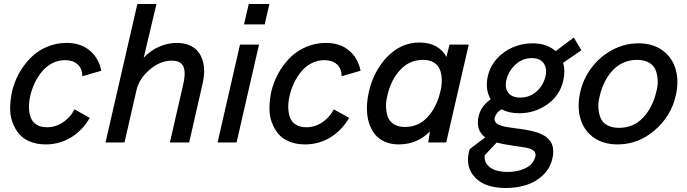

<svg xmlns="http://www.w3.org/2000/svg" viewBox="-20 -710 3426 957"><path d="M208.5 9.8Q164.1 9.8 129.4 -4.4Q94.7 -18.6 74.2 -43.5Q53.7 -68.4 41.7 -101.6Q29.8 -134.8 30.5 -173.1Q31.2 -211.4 39.6 -252.4Q50.8 -300.3 74.2 -343.3Q97.7 -386.2 131.6 -420.9Q165.5 -455.6 212.4 -475.8Q259.3 -496.1 312.5 -496.1Q381.8 -496.1 427 -458.5Q472.2 -420.9 484.9 -357.4L390.6 -330.1Q389.6 -369.1 366.5 -389.6Q343.3 -410.2 304.7 -410.2Q270.5 -410.2 240.5 -394.8Q210.4 -379.4 189.5 -353.8Q168.5 -328.1 153.8 -297.9Q139.2 -267.6 131.3 -233.9Q124 -203.1 124.3 -176Q124.5 -148.9 132.6 -125.7Q140.6 -102.5 161.6 -89.1Q182.6 -75.7 214.8 -75.7Q257.3 -75.7 294.4 -100.6Q331.5 -125.5 351.1 -165L427.7 -122.6Q390.1 -58.6 333 -24.4Q275.9 9.8 208.5 9.8Z M505.9 0 664.6 -689.9H759.8L696.3 -422.4Q730.5 -459 773.9 -477.5Q817.4 -496.1 859.4 -496.1Q895.5 -496.1 922.9 -484.9Q950.2 -473.6 966.1 -454.3Q981.9 -435.1 990 -408.7Q998 -382.3 997.6 -353.3Q997.1 -324.2 989.7 -292.5L922.9 0H826.7L893.1 -288.6Q898.9 -314.5 900.1 -334.2Q901.4 -354 896.5 -371.6Q891.6 -389.2 876.5 -398.4Q861.3 -407.7 835.9 -407.7Q778.8 -407.7 726.6 -363.3Q674.3 -318.8 660.6 -262.2L600.6 0Z M1196.3 -588.4 1219.7 -689.9H1322.8L1299.3 -588.4ZM1064.5 0 1176.3 -487.8H1271L1159.2 0Z M1501 9.8Q1456.5 9.8 1421.9 -4.4Q1387.2 -18.6 1366.7 -43.5Q1346.2 -68.4 1334.2 -101.6Q1322.3 -134.8 1323 -173.1Q1323.7 -211.4 1332 -252.4Q1343.3 -300.3 1366.7 -343.3Q1390.1 -386.2 1424.1 -420.9Q1458 -455.6 1504.9 -475.8Q1551.8 -496.1 1605 -496.1Q1674.3 -496.1 1719.5 -458.5Q1764.6 -420.9 1777.3 -357.4L1683.1 -330.1Q1682.1 -369.1 1658.9 -389.6Q1635.7 -410.2 1597.2 -410.2Q1563 -410.2 1533 -394.8Q1502.9 -379.4 1481.9 -353.8Q1460.9 -328.1 1446.3 -297.9Q1431.6 -267.6 1423.8 -233.9Q1416.5 -203.1 1416.7 -176Q1417 -148.9 1425 -125.7Q1433.1 -102.5 1454.1 -89.1Q1475.1 -75.7 1507.3 -75.7Q1549.8 -75.7 1586.9 -100.6Q1624 -125.5 1643.6 -165L1720.2 -122.6Q1682.6 -58.6 1625.5 -24.4Q1568.4 9.8 1501 9.8Z M2220.7 -487.8H2316.4L2204.1 0H2114.3L2123 -55.2Q2059.6 9.8 1967.3 9.8Q1928.2 9.8 1897.5 -3.9Q1866.7 -17.6 1847.7 -42Q1828.6 -66.4 1818.6 -99.4Q1808.6 -132.3 1808.8 -171.4Q1809.1 -210.4 1818.8 -253.4Q1842.8 -357.4 1911.1 -427.7Q1979.5 -498 2070.8 -498Q2118.7 -498 2153.1 -479.2Q2187.5 -460.4 2205.1 -426.3ZM2174.8 -253.4Q2183.1 -285.6 2181.9 -314.5Q2180.7 -343.3 2171.9 -364.7Q2163.1 -386.2 2141.6 -398.9Q2120.1 -411.6 2087.9 -411.6Q2021 -411.6 1974.6 -361.3Q1928.2 -311 1911.1 -234.9Q1902.8 -202.1 1904.3 -173.6Q1905.8 -145 1914.8 -123.5Q1923.8 -102.1 1945.3 -89.6Q1966.8 -77.1 1998.5 -77.1Q2065.9 -77.1 2111.3 -126.5Q2156.7 -175.8 2174.8 -253.4Z M2877.9 -459.5 2786.6 -397Q2798.8 -356 2787.6 -308.6Q2771 -234.4 2708.3 -189.9Q2645.5 -145.5 2567.4 -145.5Q2517.6 -145.5 2480 -165Q2452.6 -149.4 2445.8 -123Q2443.4 -112.3 2448 -104Q2452.6 -95.7 2461.7 -90.6Q2470.7 -85.4 2485.6 -81.5Q2500.5 -77.6 2515.6 -75.4Q2530.8 -73.2 2550.8 -70.3Q2561 -68.8 2565.9 -68.4Q2584 -65.9 2597.9 -63.7Q2611.8 -61.5 2628.7 -57.6Q2645.5 -53.7 2658 -49.6Q2670.4 -45.4 2683.6 -38.8Q2696.8 -32.2 2705.8 -24.7Q2714.8 -17.1 2722.7 -6.3Q2730.5 4.4 2733.9 16.8Q2737.3 29.3 2737.5 45.2Q2737.8 61 2733.4 79.6Q2722.2 128.9 2686.8 162.8Q2651.4 196.8 2604 211.9Q2556.6 227.1 2501 227.1Q2398.9 227.1 2349.1 176Q2299.3 125 2317.4 46.9Q2317.4 46.4 2318.8 41.5Q2320.3 36.6 2321.3 33.2L2398.4 -25.4Q2350.1 -60.5 2365.7 -130.9Q2377.4 -181.2 2425.8 -215.3Q2396.5 -264.2 2411.6 -331.1Q2422.9 -379.4 2456.5 -417Q2490.2 -454.6 2536.6 -474.4Q2583 -494.1 2633.8 -494.1Q2706.1 -494.1 2749.5 -455.1L2839.8 -522.9ZM2698.7 -329.6Q2708 -368.2 2689.9 -394.3Q2671.9 -420.4 2630.9 -420.4Q2585 -420.4 2550 -388.7Q2515.1 -356.9 2503.9 -311Q2495.1 -271.5 2513.4 -247.6Q2531.7 -223.6 2573.2 -223.6Q2619.1 -223.6 2653.6 -253.4Q2688 -283.2 2698.7 -329.6ZM2647.9 71.3Q2650.9 64.5 2648.9 58.6Q2647 52.7 2646 48.6Q2645 44.4 2639.4 40.8Q2633.8 37.1 2629.6 34.7Q2625.5 32.2 2617.2 29.8Q2608.9 27.3 2602.3 26.1Q2595.7 24.9 2585.4 23.2Q2575.2 21.5 2567.1 20.5Q2559.1 19.5 2547.9 17.8Q2536.6 16.1 2527.8 14.6Q2480.5 7.8 2455.6 0.5L2396 64Q2391.6 100.6 2421.9 123.8Q2452.1 147 2510.7 147Q2563 147 2601.3 127.2Q2639.6 107.4 2647.9 71.3Z M3058.1 9.8Q2986.3 9.8 2937.7 -25.6Q2889.2 -61 2872.6 -120.4Q2856 -179.7 2872.1 -251.5Q2887.7 -318.4 2929.2 -373.3Q2970.7 -428.2 3032.2 -461.2Q3093.8 -494.1 3162.1 -494.1Q3233.9 -494.1 3282.5 -458.7Q3331.1 -423.3 3347.9 -363.8Q3364.7 -304.2 3348.1 -232.9Q3324.7 -130.4 3242.9 -60.3Q3161.1 9.8 3058.1 9.8ZM3065.4 -72.8Q3137.7 -72.8 3185.3 -123.5Q3232.9 -174.3 3251 -251.5Q3259.8 -283.2 3258.1 -312.3Q3256.3 -341.3 3246.8 -363.3Q3237.3 -385.3 3213.6 -398.4Q3189.9 -411.6 3154.8 -411.6Q3117.7 -411.6 3085.9 -397Q3054.2 -382.3 3031.7 -357.2Q3009.3 -332 2993.7 -300.5Q2978 -269 2969.7 -232.9Q2960.9 -201.2 2962.6 -172.1Q2964.4 -143.1 2973.9 -121.1Q2983.4 -99.1 3006.8 -85.9Q3030.3 -72.8 3065.4 -72.8Z"/></svg>

Font: HK Grotesk Medium Italic
Style: Regular
Weight: 500
Italic angle: -13°
Designer: Alfredo Marco Pradil and Stefan Peev
Foundry: Hanken Design Co.
Version: Version 1.000;PS 001.000;hotconv 1.0.88;makeotf.lib2.5.64775